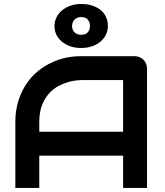

<svg xmlns="http://www.w3.org/2000/svg" viewBox="-20 -930 817 950"><path d="M707.4 0H589.1V-159.9H174.3V0H55.9V-325.7Q55.9 -397 80.4 -457.4Q105 -517.8 148.3 -560.4Q191.6 -603 251.2 -627.5Q310.9 -652 381.7 -652H647.5Q659.9 -652 671 -647Q682.2 -642.1 690.1 -634.2Q698 -626.2 702.7 -615.1Q707.4 -604 707.4 -592.1ZM174.3 -278.2H589.1V-533.7H381.7Q375.7 -533.7 358.7 -532.2Q341.6 -530.7 318.3 -524.3Q295 -517.8 270 -504.7Q245 -491.6 223.5 -468.3Q202 -445 188.1 -410.1Q174.3 -375.2 174.3 -325.7ZM249.5 -801.5Q249.5 -823.8 259.4 -843.8Q269.3 -863.9 286.4 -878.2Q303.5 -892.6 327.7 -901.5Q352 -910.4 381.7 -910.4Q413.9 -910.4 438.9 -901.5Q463.9 -892.6 480.4 -878.2Q497 -863.9 505.4 -843.8Q513.9 -823.8 513.9 -801.5Q513.9 -779.2 504.7 -759.7Q495.5 -740.1 478.7 -725.2Q461.9 -710.4 437.1 -701.5Q412.4 -692.6 381.7 -692.6Q350 -692.6 326 -701.5Q302 -710.4 284.7 -725.2Q267.3 -740.1 258.4 -759.7Q249.5 -779.2 249.5 -801.5ZM336.6 -801.5Q336.6 -782.7 348.5 -770.3Q360.4 -757.9 381.7 -757.9Q404 -757.9 414.6 -770.3Q425.2 -782.7 425.2 -801.5Q425.2 -819.8 414.6 -832.7Q404 -845.5 381.7 -845.5Q360.4 -845.5 348.5 -832.7Q336.6 -819.8 336.6 -801.5Z"/></svg>

Font: AKL FREE 001
Style: Regular
Weight: 400
Designer: AKL
Foundry: AKL
Version: Version 1.00;August 10, 2024;FontCreator 13.0.0.2630 64-bit